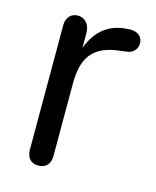

<svg xmlns="http://www.w3.org/2000/svg" viewBox="-84 -554 503 621"><g transform="rotate(15 167.5 -244.0)"><path d="M101 7C128 7 142 -9 142 -36V-276C142 -362 169 -412 268 -421L283 -423C307 -425 320 -444 318 -464C315 -488 294 -497 271 -495C200 -492 164 -454 142 -398V-448C142 -475 126 -495 101 -495C80 -495 63 -480 63 -453V-36C63 -9 78 7 101 7Z"/></g></svg>

Font: SN Pro Book
Style: Regular
Weight: 350
Designer: Tobias Whetton
Foundry: Supernotes
Version: Version 1.003;Glyphs 3.3 (3324)